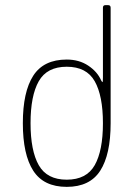

<svg xmlns="http://www.w3.org/2000/svg" viewBox="-20 -720 546 748"><path d="M69 -240Q69 -362 109.5 -425Q150 -488 240 -488Q288 -488 323.5 -464.5Q359 -441 374 -407Q378 -400 379 -400Q381 -400 381 -418V-690Q381 -700 391 -700H401Q411 -700 411 -690V-240Q411 -118 370.5 -55Q330 8 240 8Q150 8 109.5 -55Q69 -118 69 -240ZM240 -20Q317 -20 349 -76.5Q381 -133 381 -240Q381 -347 349 -403.5Q317 -460 240 -460Q163 -460 131 -403.5Q99 -347 99 -240Q99 -133 131 -76.5Q163 -20 240 -20Z"/></svg>

Font: Barlow GEO Thin
Style: Regular
Weight: 100
Designer: Jeremy Tribby
Foundry: Tribby Type
Version: Version 1.408